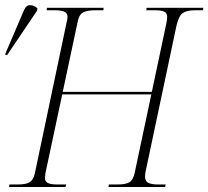

<svg xmlns="http://www.w3.org/2000/svg" viewBox="-50 -745 830 765"><path d="M-14 0 -12 -10H21Q55 -10 69 -19.5Q83 -29 89 -55L215 -654Q219 -669 219 -678Q219 -691 208 -697.5Q197 -704 170 -704H136L137 -714H363L362 -704H328Q295 -704 279.5 -694.5Q264 -685 259 -656L200 -379H555L612 -648Q614 -657 615 -664.5Q616 -672 616 -678Q616 -692 605.5 -698Q595 -704 569 -704H533L534 -714H760L759 -704H727Q693 -704 677.5 -692.5Q662 -681 653 -642L530 -61Q529 -56 528.5 -51Q528 -46 528 -42Q528 -22 542 -16Q556 -10 578 -10H610L608 0H382L384 -10H419Q452 -10 466.5 -19.5Q481 -29 487 -58L553 -369H198L131 -55Q131 -50 130 -45Q129 -40 129 -36Q129 -22 140.5 -16Q152 -10 179 -10H214L211 0ZM-22 -525 -30 -528 45 -703Q54 -725 70 -724.5Q86 -724 99 -712L98 -703Z"/></svg>

Font: Noto Serif Display SemiCondensed ExtraLight
Style: Italic
Weight: 200
Width: 4
Italic angle: -12°
Designer: Monotype Design Team
Foundry: Monotype Imaging Inc.
Version: Version 2.009